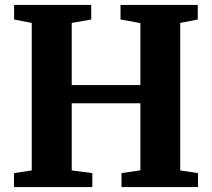

<svg xmlns="http://www.w3.org/2000/svg" viewBox="-20 -763 864 783"><path d="M109.5 -68V-669.5L37.5 -683.5V-743H352V-683.5L272.5 -669.5V-416H552.5V-669L471.5 -683.5V-743H786.5V-683.5L715 -669.5V-68L787.5 -57V0H475.5V-57L552.5 -68.5V-342H272.5V-68L356.5 -57V0H37V-57Z"/></svg>

Font: Merriweather 36pt ExtraBold
Style: Regular
Weight: 800
Designer: Eben Sorkin
Foundry: Eben Sorkin
Version: Version 2.100